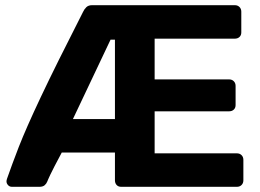

<svg xmlns="http://www.w3.org/2000/svg" viewBox="-20 -720 1004 740"><path d="M26 0Q17 0 11 -6.5Q5 -13 5 -21Q5 -25 7 -31Q17 -59 27.5 -88Q38 -117 52.5 -154Q67 -191 87.5 -237.5Q108 -284 137.5 -346.5Q167 -409 207 -489.5Q247 -570 300 -674Q305 -685 313 -692.5Q321 -700 335 -700H885Q896 -700 903 -693Q910 -686 910 -675V-595Q910 -584 903 -577.5Q896 -571 885 -571H576V-414H863Q874 -414 881 -407Q888 -400 888 -389V-315Q888 -304 881 -297.5Q874 -291 863 -291H576V-129H893Q904 -129 911 -122Q918 -115 918 -104V-25Q918 -14 911 -7Q904 0 893 0H447Q436 0 429.5 -7Q423 -14 423 -25V-132H218Q200 -99 190 -79Q180 -59 174 -47Q168 -35 166 -29.5Q164 -24 162 -20Q159 -12 152 -6Q145 0 132 0ZM261 -261H423V-567H406Z"/></svg>

Font: Fz Rubik SemBd
Style: Regular
Weight: 600
Designer: Hubert and Fischer
Foundry: Hubert and Fischer
Version: Vit hóa bi FontZin.com